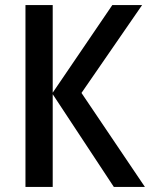

<svg xmlns="http://www.w3.org/2000/svg" viewBox="-20 -734 589 754"><path d="M549 0H427L187 -364V0H80V-714H187V-370L421 -714H538L300 -369Z"/></svg>

Font: Noto Sans Display SemiCondensed Medium
Style: Regular
Weight: 500
Width: 4
Designer: Monotype Design Team
Foundry: Monotype Imaging Inc.
Version: Version 2.003